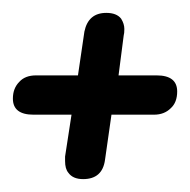

<svg xmlns="http://www.w3.org/2000/svg" viewBox="-56 -394 295 298"><path d="M107 -146 117 -216H183Q199 -216 209 -226Q219 -235 219 -252Q219 -277 187 -277H128L136 -339Q137 -342 137 -349Q137 -357 132 -365Q125 -374 109 -374Q81 -374 75 -345L65 -277H0Q-17 -277 -26 -267Q-36 -257 -36 -241Q-36 -216 -4 -216H55L45 -151V-144Q45 -132 50 -126Q57 -116 73 -116Q103 -116 107 -146Z"/></svg>

Font: Sangu Suruhee
Style: Regular
Weight: 400
Designer: Hasan Shazil
Foundry: Thaana Type Foundry
Version: Version 1.010